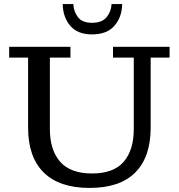

<svg xmlns="http://www.w3.org/2000/svg" viewBox="-20 -912 879 943"><path d="M420 11Q271 11 194.5 -65Q118 -141 118 -285V-629H25V-682H326V-629H225V-278Q225 -175 275.5 -117.5Q326 -60 432 -60Q538 -60 587.5 -117.5Q637 -175 637 -278V-629H535V-682H813V-629H720V-285Q720 -141 644.5 -65Q569 11 420 11ZM432 -743Q361 -743 325 -785.5Q289 -828 288 -892H340Q342 -855 363 -827.5Q384 -800 432 -800Q481 -800 503.5 -827.5Q526 -855 528 -892H580Q579 -828 542 -785.5Q505 -743 432 -743Z"/></svg>

Font: Montagu Slab 24pt
Style: Regular
Weight: 400
Designer: Florian Karsten
Foundry: Florian Karsten
Version: Version 1.000